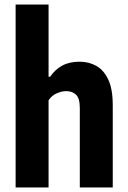

<svg xmlns="http://www.w3.org/2000/svg" viewBox="-20 -828 564 848"><path d="M49 0V-808H194.5V-489H201.5Q223 -521 254.8 -538.2Q286.5 -555.5 332 -555.5Q372 -555.5 405 -537.2Q438 -519 458 -477Q478 -435 478 -363V0H332.5V-351Q332.5 -394 315.8 -409.8Q299 -425.5 272.5 -425.5Q253.5 -425.5 231 -416Q208.5 -406.5 194.5 -385V0Z"/></svg>

Font: Encode Sans Cnd
Style: Bold
Weight: 700
Width: 3
Designer: Multiple Designers
Foundry: Impallari Type
Version: Version 3.002; ttfautohint (v1.8.3) -l 8 -r 50 -G 200 -x 14 